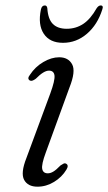

<svg xmlns="http://www.w3.org/2000/svg" viewBox="-20 -676 397 704"><path d="M155.5 -40.5Q165 -40.5 175.5 -46.8Q186 -53 202 -69.5Q208 -73.5 213 -76Q218 -78.5 223 -75.5Q233 -69.5 223.5 -54Q207 -26.5 178.2 -9Q149.5 8.5 117.5 8.5Q82 8.5 68.5 -16.5Q55 -41.5 77 -97L164.5 -333.5Q182 -381.5 179.8 -399.2Q177.5 -417 159.5 -417Q140.5 -417 111.5 -387.5Q105.5 -383 100.2 -380.8Q95 -378.5 90 -380.5Q78 -387 90 -402Q109 -431 138.8 -448.5Q168.5 -466 197 -466Q230.5 -466 244.5 -440.2Q258.5 -414.5 234.5 -354.5L148 -117Q131.5 -72.5 134.8 -56.5Q138 -40.5 155.5 -40.5ZM224.5 -570.5Q258 -570.5 285 -588.2Q312 -606 334.5 -646Q341.5 -656 349 -656Q360.5 -656 355 -641Q337.5 -585.5 298.8 -552.2Q260 -519 211 -519Q162.5 -519 140.5 -552.2Q118.5 -585.5 130 -641Q133 -656 144.5 -656Q152 -656 153.5 -646Q156 -606 173.8 -588.2Q191.5 -570.5 224.5 -570.5Z"/></svg>

Font: Fraunces 9pt S000 Light
Style: Italic
Weight: 300
Italic angle: -16°
Version: Version 1.000; ttfautohint (v1.8.3)